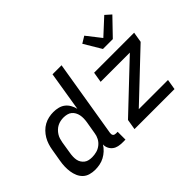

<svg xmlns="http://www.w3.org/2000/svg" viewBox="-130 -1114 1459 1459"><g transform="rotate(-45 600.0 -384.0)"><path d="M200 8Q172 8 145.5 0.5Q119 -7 100 -25Q81 -43 70.5 -67.5Q60 -92 56 -119Q52 -146 53 -174.5Q54 -203 59 -231L76 -331Q80 -356 88 -381Q96 -406 109.5 -429Q123 -452 142 -471.5Q161 -491 184.5 -504Q208 -517 234 -522.5Q260 -528 285 -528Q311 -528 336.5 -521.5Q362 -515 381 -500Q400 -485 412.5 -463Q425 -441 431 -416L483 -735H580L477 -111Q476 -104 477 -97Q478 -90 482 -85Q486 -80 492.5 -78Q499 -76 506 -76H524V8H492Q470 8 449 3.5Q428 -1 411.5 -13.5Q395 -26 385.5 -45.5Q376 -65 377 -87Q363 -64 343 -45.5Q323 -27 299.5 -14.5Q276 -2 250.5 3Q225 8 200 8ZM251 -76Q275 -76 299.5 -82.5Q324 -89 345 -105.5Q366 -122 378 -145Q390 -168 393 -192L410 -292Q413 -311 413.5 -329.5Q414 -348 410.5 -365.5Q407 -383 398.5 -398.5Q390 -414 377 -424.5Q364 -435 346 -439.5Q328 -444 309 -444Q293 -444 276 -440.5Q259 -437 243.5 -429Q228 -421 215 -408.5Q202 -396 192.5 -381Q183 -366 178 -350Q173 -334 170 -317L154 -217Q151 -200 150.5 -182Q150 -164 153 -147.5Q156 -131 165 -117Q174 -103 187 -93Q200 -83 217 -79.5Q234 -76 251 -76ZM629 0 643 -84 1015 -436H701L715 -520H1145L1131 -436L759 -84H1073L1059 0ZM890 -600 807 -739 861 -772 951 -657 1080 -776 1126 -735 996 -600Z"/></g></svg>

Font: Iosevka Custom Medium
Style: Italic
Weight: 500
Italic angle: -9°
Designer: Belleve Invis
Foundry: Belleve Invis
Version: Version 27.0.1